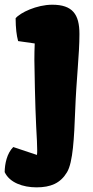

<svg xmlns="http://www.w3.org/2000/svg" viewBox="-48 -599 402 830"><path d="M9.3 36.6C-18.1 64 -27.3 108.9 -27.8 145C-6.8 190.4 50.8 210.9 109.9 210.9C171.4 210.9 213.4 192.9 241.7 145.5C267.6 102.5 272.5 -4.9 276.9 -118.2C282.2 -261.2 295.4 -361.3 295.4 -452.1C295.4 -536.6 266.1 -578.6 177.7 -578.6C110.8 -578.6 38.6 -543.9 19.5 -520C20 -475.6 23.4 -447.3 30.3 -421.4L102.1 -411.1C101.1 -387.7 100.6 -363.8 100.6 -339.8C100.6 -315.4 104 -135.3 108.4 -52.2C111.3 0 112.8 28.8 112.8 48.8C112.8 57.6 112.8 64.5 111.8 70.8Z"/></svg>

Font: Kavoon
Style: Regular
Weight: 400
Designer: Viktoriya Grabowska
Foundry: Viktoriya Grabowska
Version: Version 1.002